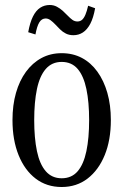

<svg xmlns="http://www.w3.org/2000/svg" viewBox="-20 -739 494 769"><path d="M424 -258Q424 -178 399.5 -118Q375 -58 331 -24Q287 10 227 10Q167 10 123 -23.5Q79 -57 54.5 -117.5Q30 -178 30 -258Q30 -318 44 -367Q58 -416 84 -451.5Q110 -487 146 -506.5Q182 -526 227 -526Q272 -526 308 -507Q344 -488 370 -452Q396 -416 410 -367Q424 -318 424 -258ZM117 -258Q117 -186 128 -133.5Q139 -81 163.5 -53Q188 -25 227 -25Q267 -25 291 -53Q315 -81 326 -133.5Q337 -186 337 -258Q337 -330 326 -382.5Q315 -435 291 -463Q267 -491 227 -491Q188 -491 163.5 -463Q139 -435 128 -382.5Q117 -330 117 -258ZM274 -598Q257 -598 244 -604.5Q231 -611 220.5 -621.5Q210 -632 201 -641.5Q192 -651 182.5 -658Q173 -665 163 -665Q147 -665 137.5 -649.5Q128 -634 122 -601L93 -610Q100 -649 112 -673Q124 -697 141 -708Q158 -719 179 -719Q195 -719 208 -712Q221 -705 231.5 -695.5Q242 -686 251.5 -676Q261 -666 270 -659.5Q279 -653 290 -653Q301 -653 308.5 -659.5Q316 -666 322 -680Q328 -694 333 -716L361 -706Q354 -667 341.5 -643.5Q329 -620 312 -609Q295 -598 274 -598Z"/></svg>

Font: Roboto Serif 120pt ExtraCondensed
Style: Regular
Weight: 400
Width: 2
Designer: Greg Gazdowicz
Foundry: Commercial Type
Version: Version 1.008